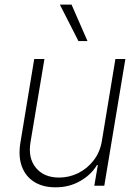

<svg xmlns="http://www.w3.org/2000/svg" viewBox="-20 -800 597 827"><path d="M418.9 -193.4 477.1 -545.9H520L429.2 0H386.2L401.4 -88.9H397.5Q372.1 -46.4 324.2 -19.5Q276.4 7.3 218.3 6.8Q165 6.8 127.7 -16.4Q90.3 -39.6 74.2 -82.8Q58.1 -126 67.9 -185.5L127.4 -545.9H171.4L111.3 -187Q100.1 -119.1 134.8 -77.1Q169.4 -35.2 234.9 -35.2Q277.8 -35.2 316.9 -54.4Q356 -73.7 383.5 -109.4Q411.1 -145 418.9 -193.4ZM317.9 -623 237.8 -780.3H288.1L356.9 -623Z"/></svg>

Font: Inter Tight ExtraLight
Style: Italic
Weight: 250
Italic angle: -9.39999°
Designer: Rasmus Andersson
Foundry: rsms
Version: Version 3.004